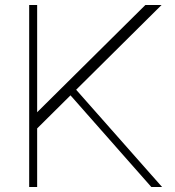

<svg xmlns="http://www.w3.org/2000/svg" viewBox="-20 -750 702 770"><path d="M123 -229 118 -289 563 -730H628ZM97 0V-730H129V0ZM587 0 235 -399 259 -420 630 0Z"/></svg>

Font: Savate ExtraLight
Style: Regular
Weight: 200
Designer: Max Esnée
Foundry: Plomb Type
Version: Version 2.000